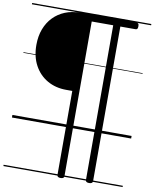

<svg xmlns="http://www.w3.org/2000/svg" viewBox="-127 -978 1175 1461"><g transform="rotate(10 460.5 -248.0)"><path d="M444 389Q417 389 417 370V-279H370Q288 -279 224 -315.5Q160 -352 123.5 -419Q87 -486 87 -577Q87 -645 108 -700Q129 -755 167 -794Q205 -833 256.5 -854Q308 -875 370 -875H810Q819 -875 823 -870Q827 -865 827 -851Q827 -837 823 -831Q819 -825 810 -825H692V370Q692 389 664 389Q637 389 637 370V-825H471V370Q471 389 444 389ZM0 365H921V375H0ZM0 -20H921V0H0ZM0 -505H921V-500H0ZM0 -885H921V-875H0Z"/></g></svg>

Font: Playwrite GB S Guides
Style: Regular
Weight: 400
Designer: Veronika Burian, José Scaglione
Foundry: TypeTogether
Version: Version 1.003